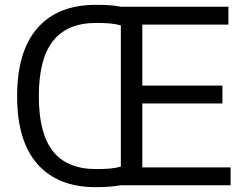

<svg xmlns="http://www.w3.org/2000/svg" viewBox="-20 -768 1027 796"><path d="M377 8Q220 8 135.5 -87.5Q51 -183 51 -369Q51 -556 135.5 -652Q220 -748 377 -748Q406 -748 432 -746.5Q458 -745 482 -740H927V-666H570V-413H902V-339H570V-74H936V0H482Q459 4 432.5 6Q406 8 377 8ZM379 -67Q408 -67 433.5 -69Q459 -71 481 -77V-663Q458 -669 433 -671Q408 -673 379 -673Q259 -673 200 -598.5Q141 -524 141 -369Q141 -215 199.5 -141Q258 -67 379 -67Z"/></svg>

Font: Encode Sans Normal
Style: Regular
Weight: 400
Designer: Pablo Impallari, Andres Torresi
Foundry: Pablo Impallari, Andres Torresi
Version: Version 1.000; ttfautohint (v1.00) -l 8 -r 50 -G 200 -x 14 -